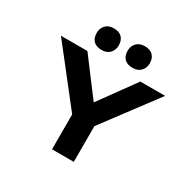

<svg xmlns="http://www.w3.org/2000/svg" viewBox="-198 -1116 1300 1307"><g transform="rotate(30 452.5 -462.0)"><path d="M377 0V-323L393 -254L43 -700H251L508 -359L421 -360L667 -700H862L540 -270L548 -331V0ZM574 -754Q531 -754 509 -776.5Q487 -799 487 -839Q487 -875 510 -899.5Q533 -924 574 -924Q616 -924 638.5 -901.5Q661 -879 661 -839Q661 -803 638 -778.5Q615 -754 574 -754ZM331 -754Q288 -754 266 -776.5Q244 -799 244 -839Q244 -875 266.5 -899.5Q289 -924 331 -924Q373 -924 395 -901.5Q417 -879 417 -839Q417 -803 394.5 -778.5Q372 -754 331 -754Z"/></g></svg>

Font: Lexend Peta
Style: Bold
Weight: 700
Designer: Bonnie Shaver-Troup, Thomas Jockin
Foundry: Lexend
Version: Version 1.007